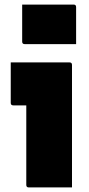

<svg xmlns="http://www.w3.org/2000/svg" viewBox="-20 -820 390 840"><path d="M95 -11V-359H38Q27 -359 27 -370V-547H284Q295 -547 295 -536V0H106Q95 0 95 -11ZM77 -800H302Q313 -800 313 -789V-627H88Q77 -627 77 -638Z"/></svg>

Font: Recursive Sn Lnr St Blk
Style: Regular
Weight: 900
Version: Version 1.079;hotconv 1.0.112;makeotfexe 2.5.65598; ttfautoh